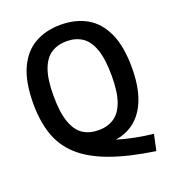

<svg xmlns="http://www.w3.org/2000/svg" viewBox="-156 -868 1011 1124"><g transform="rotate(-20 349.0 -306.5)"><path d="M624 137.5Q456 112.5 343.8 70.8Q231.5 29 165.2 -32Q99 -93 70.5 -176.5Q42 -260 42 -368.5Q42 -503 80.2 -587Q118.5 -671 187.8 -710.2Q257 -749.5 349.5 -749.5Q441.5 -749.5 510.8 -710.5Q580 -671.5 618.5 -587.8Q657 -504 657 -370Q657 -212 598.2 -118.8Q539.5 -25.5 425 -6.5Q481 10.5 536.5 21Q592 31.5 645.5 37.5ZM349.5 -93Q405 -93 445.5 -119.2Q486 -145.5 507.8 -205.5Q529.5 -265.5 529.5 -367Q529.5 -471.5 507.5 -532.8Q485.5 -594 445.2 -620.5Q405 -647 349.5 -647Q294 -647 253.5 -621Q213 -595 191 -535Q169 -475 169 -373Q169 -268 191 -206.8Q213 -145.5 253.2 -119.2Q293.5 -93 349.5 -93Z"/></g></svg>

Font: Encode Sans Semi Condensed SemiBold
Style: Regular
Weight: 600
Width: 4
Designer: Multiple Designers
Foundry: Impallari Type
Version: Version 3.000; ttfautohint (v1.8.3) -l 8 -r 50 -G 200 -x 14 